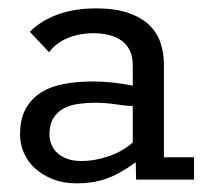

<svg xmlns="http://www.w3.org/2000/svg" viewBox="-20 -420 474 449"><path d="M49.8 -345.7Q76.2 -372.1 115.2 -386.2Q154.3 -400.4 204.6 -400.4Q250.5 -400.4 281.2 -389.4Q312 -378.4 330.1 -360.4Q348.1 -342.3 355.7 -318.8Q363.3 -295.4 363.3 -270.5V-52.2H433.6V0H298.3L297.4 -40.5Q277.8 -26.4 260.7 -16.8Q243.7 -7.3 227.3 -1.7Q210.9 3.9 194.3 6.3Q177.7 8.8 159.7 8.8Q128.9 8.8 104.2 -0.7Q79.6 -10.3 62.3 -25.9Q44.9 -41.5 35.9 -62.3Q26.9 -83 26.9 -105.5Q26.9 -142.1 40.3 -166Q53.7 -189.9 76.7 -204.1Q99.6 -218.3 130.6 -223.9Q161.6 -229.5 196.3 -229.5Q219.7 -229.5 242.7 -227.1Q265.6 -224.6 290.5 -219.7V-267.1Q290.5 -287.6 283.4 -302Q276.4 -316.4 263.9 -325.2Q251.5 -334 234.9 -338.1Q218.3 -342.3 199.7 -342.3Q166 -342.3 138.9 -331.3Q111.8 -320.3 94.7 -297.9ZM290.5 -171.9Q274.9 -172.4 251.2 -176Q227.5 -179.7 201.2 -179.7Q182.1 -179.7 163.1 -177Q144 -174.3 129.2 -166.5Q114.3 -158.7 105 -144Q95.7 -129.4 95.7 -105.5Q95.7 -92.8 100.6 -81.3Q105.5 -69.8 115 -61.5Q124.5 -53.2 138.2 -48.3Q151.9 -43.5 169.9 -43.5Q186 -43.5 202.6 -46.4Q219.2 -49.3 235.1 -54.9Q251 -60.5 265.1 -68.6Q279.3 -76.7 290.5 -86.9Z"/></svg>

Font: Rokkitt
Style: Regular
Weight: 400
Version: Version 1.2; ttfautohint (v1.5) -l 7 -r 28 -G 50 -x 13 -D la